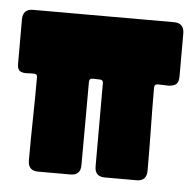

<svg xmlns="http://www.w3.org/2000/svg" viewBox="-40 -431 472 469"><g transform="rotate(5 196.0 -196.5)"><path d="M-2 -367.2Q-2 -392.6 23.4 -392.6H368.2Q393.6 -392.6 393.6 -367.2V-262.2Q393.6 -245.1 384.5 -240.7Q375.5 -236.3 363.8 -237.1Q352.1 -237.8 343 -237.8Q334 -237.8 334 -229.5Q334 -178.7 335 -127.4Q335.9 -76.2 335.9 -25.4Q335.9 0 311 0H233.4Q208.5 0 208.5 -24.9V-229.5Q208.5 -237.3 200.2 -237.3Q194.3 -237.3 184.3 -237.8Q174.3 -238.3 174.3 -229.5Q174.3 -178.2 174.1 -127.2Q173.8 -76.2 173.8 -24.9Q173.8 0 148.9 0H69.8Q44.9 0 44.9 -25.4Q44.9 -76.2 45.9 -127.4Q46.9 -178.7 46.9 -229.5Q46.9 -237.3 39.6 -237.5Q32.2 -237.8 22.5 -237.1Q12.7 -236.3 5.4 -240Q-2 -243.7 -2 -257.8Z"/></g></svg>

Font: Belanosima SemiBold
Style: Regular
Weight: 600
Designer: The DocRepair Project, Santiago Orozco
Foundry: Google
Version: Version 2.000